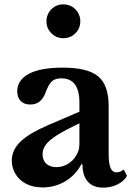

<svg xmlns="http://www.w3.org/2000/svg" viewBox="-20 -850 614 880"><path d="M204 -278 344 -338V-380Q344 -491 261 -491Q232 -491 217 -476.5Q202 -462 188 -424Q180 -401 163 -386Q146 -371 118 -371Q90 -371 74.5 -387.5Q59 -404 59 -432Q59 -483 112 -511.5Q165 -540 268 -540Q382 -540 430 -500Q478 -460 478 -364V-145Q478 -101 486.5 -80.5Q495 -60 514 -60Q531 -60 547 -73L562 -44Q549 -20 519 -5Q489 10 453 10Q407 10 382.5 -17.5Q358 -45 358 -97H353Q326 -47 279 -19Q232 9 176 9Q130 9 98 -8.5Q66 -26 50 -54Q34 -82 34 -114Q34 -163 74.5 -201.5Q115 -240 204 -278ZM344 -190V-285Q281 -255 244 -232Q207 -209 191 -188Q175 -167 175 -143Q175 -116 192 -100Q209 -84 238 -84Q266 -84 290 -98Q314 -112 329 -136.5Q344 -161 344 -190ZM193 -752Q193 -785 215.5 -807.5Q238 -830 270 -830Q303 -830 325.5 -807.5Q348 -785 348 -752Q348 -720 325.5 -697.5Q303 -675 270 -675Q238 -675 215.5 -697.5Q193 -720 193 -752Z"/></svg>

Font: Libre Baskerville
Style: Bold
Weight: 700
Designer: Pablo Impallari, Rodrigo Fuenzalida
Foundry: Pablo Impallari, Rodrigo Fuenzalida
Version: Version 1.051; ttfautohint (v1.8.4.7-5d5b)